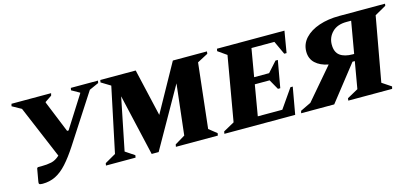

<svg xmlns="http://www.w3.org/2000/svg" viewBox="-53 -915 2734 1278"><g transform="rotate(-15 1314.0 -276.0)"><path d="M367 -183Q324 -117 285.5 -74.5Q247 -32 206.5 -12Q166 8 117 8Q98 8 94 3Q90 -2 93 -16L108 -101L114 -107H140Q178 -107 208 -113.5Q238 -120 266 -146L113 -509L50 -544L54 -560H327L323 -544L277 -513L276 -509L365 -290H375L514 -509L515 -513L460 -544L463 -560H650L647 -544L582 -515Z M555 0 558 -16 633 -59 727 -505 663 -544 666 -560H910L985 -234L1166 -560H1401L1399 -544L1325 -505L1275 -59L1329 -16L1326 0H1037L1040 -16L1110 -58L1150 -407L917 4H869L772 -419L699 -58L762 -16L759 0Z M1371 0 1374 -16 1450 -58 1527 -502 1467 -544 1470 -560H1935L1910 -412H1894L1851 -505H1693L1660 -313H1763L1826 -383H1842L1809 -197H1793L1754 -266H1652L1616 -55H1785L1876 -186H1892L1859 0Z M2128 0H1900L1904 -16L1977 -51L2161 -266Q2104 -277 2071.5 -307.5Q2039 -338 2039 -387Q2039 -440 2075 -479Q2111 -518 2173 -539Q2235 -560 2313 -560H2628L2626 -546L2548 -502L2468 -58L2531 -16L2527 0H2225L2227 -16L2303 -58L2335 -243H2319ZM2334 -290H2343L2381 -509H2348Q2285 -509 2250 -473.5Q2215 -438 2215 -388Q2215 -336 2246 -313Q2277 -290 2334 -290Z"/></g></svg>

Font: Spectral SC ExtraBold
Style: Italic
Weight: 800
Italic angle: -10°
Designer: Jean-Baptiste Levee
Foundry: Production Type
Version: Version 2.001